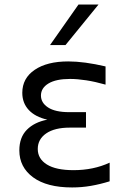

<svg xmlns="http://www.w3.org/2000/svg" viewBox="-20 -813 568 844"><path d="M325 -793H413L268 -615H200ZM297 11Q186 11 125.5 -33.5Q65 -78 65 -152Q65 -209 98 -242.5Q131 -276 188 -287Q135 -299 106.5 -329.5Q78 -360 78 -405Q78 -469 132.5 -506Q187 -543 280 -543Q350 -543 444 -521V-441Q398 -454 359 -460Q320 -466 288 -466Q226 -466 193 -446Q160 -426 160 -393Q160 -361 191.5 -340.5Q223 -320 284 -320H358V-252H287Q220 -252 183 -226.5Q146 -201 146 -158Q146 -115 186 -90Q226 -65 303 -65Q391 -65 462 -98V-16Q420 -3 379.5 4Q339 11 297 11Z"/></svg>

Font: PlemolJP
Style: Regular
Weight: 400
Monospace: yes
Version: v2.0.4; ttfautohint (v1.8.4.7-5d5b-dirty) -l 6 -r 45 -G 200 